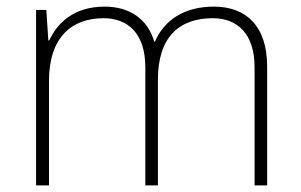

<svg xmlns="http://www.w3.org/2000/svg" viewBox="-20 -560 909 580"><path d="M626 -540C536 -540 476 -499 448 -434H446C426 -503 371 -540 296 -540C202 -540 152 -489 129 -438H126L120 -530H89V0H128V-315C128 -448 197 -505 293 -505C366 -505 419 -459 419 -357V0H457V-319C457 -449 522 -505 623 -505C696 -505 749 -459 749 -357V0H787V-359C787 -483 722 -540 626 -540Z"/></svg>

Font: Noto Sans Cherokee ExtraLight
Style: Regular
Weight: 200
Designer: Monotype Design Team
Foundry: Monotype Imaging Inc.
Version: Version 2.001